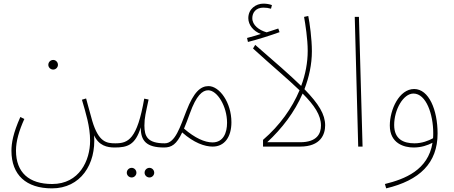

<svg xmlns="http://www.w3.org/2000/svg" viewBox="-20 -807 2497 1057"><path d="M273 -424C287 -424 299 -436 299 -450C299 -465 287 -477 273 -477C258 -477 246 -465 246 -450C246 -436 258 -424 273 -424ZM43 23C43 156 124 230 266 230C423 230 510 98 498 -62C524 -5 570 5 611 5C623 5 630 1 630 -7C630 -15 624 -18 615 -18C567 -18 523 -24 488 -141C469 -208 458 -251 454 -265L431 -258C452 -186 476 -111 476 -32C476 76 417 206 267 206C140 206 68 143 68 22C68 -30 85 -88 114 -152L92 -163C52 -73 43 -19 43 23Z M611 5C681 5 725 -8 755 -106C754 -31 787 5 883 5C896 5 901 0 901 -7C901 -12 899 -18 887 -18C792 -18 775 -56 775 -116C775 -160 783 -187 798 -259L774 -264C735 -40 686 -18 615 -18ZM803 170C817 170 829 158 829 144C829 129 817 117 803 117C788 117 776 129 776 144C776 158 788 170 803 170ZM705 170C719 170 731 158 731 144C731 129 719 117 705 117C690 117 678 129 678 144C678 158 690 170 705 170Z M883 5C925 5 952 -12 983 -78C1047 -21 1106 0 1151 0C1216 0 1254 -53 1254 -134C1254 -243 1188 -333 1128 -333C1085 -333 1047 -302 1006 -196C972 -110 945 -18 887 -18ZM1025 -182C1061 -283 1095 -310 1126 -310C1176 -310 1230 -222 1230 -131C1230 -77 1210 -23 1150 -23C1107 -23 1053 -47 993 -99C1003 -122 1013 -149 1025 -182Z M1345 -576C1400 -590 1470 -612 1519 -630L1512 -650C1492 -643 1471 -636 1448 -629C1406 -641 1369 -668 1369 -707C1369 -738 1389 -765 1430 -765C1445 -765 1459 -763 1472 -759L1477 -779C1464 -784 1447 -787 1430 -787C1390 -787 1347 -759 1347 -707C1347 -670 1375 -635 1416 -620C1397 -614 1372 -606 1340 -598ZM1674 -527C1674 -464 1662 -398 1638 -334C1577 -393 1494 -466 1385 -560L1373 -540C1478 -444 1565 -372 1629 -310C1588 -212 1521 -117 1428 -37V0H1632C1747 0 1770 -69 1770 -117C1770 -177 1735 -235 1656 -316C1681 -381 1697 -452 1697 -525C1697 -592 1685 -681 1677 -719L1654 -714C1661 -674 1674 -593 1674 -527ZM1451 -24C1532 -99 1602 -190 1646 -292C1711 -227 1747 -173 1747 -116C1747 -72 1726 -24 1632 -24Z M1952 0H1976L1956 -714H1933Z M2106 230C2290 186 2389 91 2389 -72C2389 -202 2341 -317 2260 -317C2178 -317 2126 -204 2126 -116C2126 -17 2205 5 2257 5C2299 5 2334 -7 2361 -21C2337 130 2208 179 2099 206ZM2150 -119C2150 -203 2200 -292 2256 -292C2327 -292 2365 -176 2365 -75C2365 -65 2365 -55 2364 -46C2339 -32 2302 -18 2262 -18C2202 -18 2150 -40 2150 -119Z"/></svg>

Font: Noto Sans Arabic UI Cn Th
Style: Regular
Weight: 100
Width: 3
Designer: Monotype Design Team, Nadine Chahine and Nizar Qandah
Foundry: Monotype Imaging Inc.
Version: Version 2.010